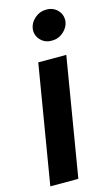

<svg xmlns="http://www.w3.org/2000/svg" viewBox="-119 -808 495 853"><g transform="rotate(-15 128.5 -381.5)"><path d="M1.5 0 92.3 -545.9H221.2L130.4 0ZM175.8 -623.5Q145 -623 125 -643.8Q105 -664.6 106.9 -692.9Q109.9 -722.2 133.3 -742.7Q156.7 -763.2 187.5 -763.2Q218.3 -763.2 238.3 -742.7Q258.3 -722.2 256.3 -692.9Q253.4 -664.6 230 -643.8Q206.5 -623 175.8 -623.5Z"/></g></svg>

Font: Inter Tight SemiBold
Style: Italic
Weight: 600
Italic angle: -9.39999°
Designer: Rasmus Andersson
Foundry: rsms
Version: Version 3.004